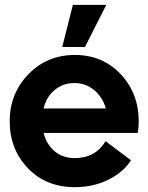

<svg xmlns="http://www.w3.org/2000/svg" viewBox="-20 -760 612 793"><path d="M237 -566 281 -740H419L331 -566ZM289 13Q170 13 95 -65.5Q20 -144 20 -259Q20 -373 97 -453Q174 -533 289 -533Q404 -533 478.5 -453.5Q553 -374 553 -259Q553 -234 549 -211H160Q172 -164 205.5 -135.5Q239 -107 289 -107Q374 -107 416 -177L521 -98Q489 -48 427 -17.5Q365 13 289 13ZM287 -417Q240 -417 205.5 -388Q171 -359 160 -312H417Q405 -357 370 -387Q335 -417 287 -417Z"/></svg>

Font: Cal Sans
Style: Regular
Weight: 400
Designer: Designer Mark Davis DBA MarkFonts
Foundry: Designer Mark Davis DBA MarkFonts
Version: Version 1.000